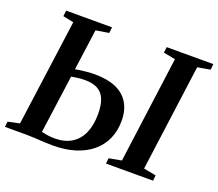

<svg xmlns="http://www.w3.org/2000/svg" viewBox="-128 -916 1243 1096"><g transform="rotate(20 493.5 -368.0)"><path d="M289 7Q264 7 235.2 5.5Q206.5 4 178.8 2.2Q151 0.5 128.5 0.5H-3.5L0 -32.5L70.5 -47.5L158.5 -694L93.5 -707.5L98 -742.5H376.5L372.5 -707L293.5 -694L204.5 -44.5Q221.5 -40.5 242.5 -37.5Q263.5 -34.5 284 -34.5Q346.5 -34.5 388 -60.8Q429.5 -87 450.2 -135Q471 -183 471 -249.5Q471 -304.5 456.8 -339.2Q442.5 -374 412.5 -390.5Q382.5 -407 335 -407Q308 -407 283 -403.2Q258 -399.5 239.5 -396L243 -441.5Q258.5 -445.5 281 -449Q303.5 -452.5 329 -454.8Q354.5 -457 378 -457Q452.5 -457 504.2 -434.8Q556 -412.5 583.2 -368.2Q610.5 -324 610.5 -258.5Q610.5 -198.5 588.8 -149.5Q567 -100.5 525.2 -65.5Q483.5 -30.5 424 -11.8Q364.5 7 289 7ZM610 0 613.5 -33.5 689.5 -47.5 776 -694.5 704 -708 708.5 -743H991.5L988 -708L911 -694.5L824 -47.5L899 -33.5L896 0Z"/></g></svg>

Font: Merriweather 72pt SemiBold
Style: Italic
Weight: 600
Italic angle: -7.8°
Version: Version 2.101